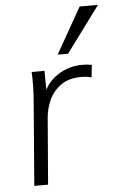

<svg xmlns="http://www.w3.org/2000/svg" viewBox="-54 -808 521 846"><g transform="rotate(-5 206.0 -385.0)"><path d="M63 0 92 -362Q95 -396 96 -431.5Q97 -467 95 -501H152L153 -381L142 -394Q163 -450 212 -481.5Q261 -513 319 -513Q332 -513 342.5 -512Q353 -511 362 -509L356 -454Q346 -457 335.5 -458.5Q325 -460 310 -460Q255 -460 220 -434.5Q185 -409 168 -371Q151 -333 148 -294L124 0ZM262 -567H216L331 -770H412Z"/></g></svg>

Font: Muli Light
Style: Italic
Weight: 300
Italic angle: -4.541°
Designer: Vernon Adams
Foundry: Vernon Adams
Version: Version 2.100; ttfautohint (v1.8.1.43-b0c9)